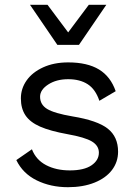

<svg xmlns="http://www.w3.org/2000/svg" viewBox="-20 -770 567 800"><path d="M48 0ZM48 -103 113 -148Q130 -104 172 -82Q214 -60 271 -60Q330 -60 361 -81Q392 -102 392 -134Q392 -163 363 -180.5Q334 -198 261 -211Q189 -224 147 -242.5Q105 -261 86 -289.5Q67 -318 67 -360Q67 -401 91 -435Q115 -469 160 -489.5Q205 -510 264 -510Q344 -510 392.5 -480.5Q441 -451 462 -390L394 -350Q378 -398 345.5 -419Q313 -440 264 -440Q215 -440 181 -418Q147 -396 147 -367Q147 -334 176.5 -316Q206 -298 282 -285Q386 -268 429 -234Q472 -200 472 -138Q472 -95 446.5 -61.5Q421 -28 373.5 -9Q326 10 263 10Q191 10 133 -18.5Q75 -47 48 -103ZM309 -583H219L105 -750H178L264 -635L350 -750H423Z"/></svg>

Font: Work Sans
Style: Regular
Weight: 400
Designer: Wei Huang
Foundry: Wei Huang
Version: Version 1.500; ttfautohint (v1.6)